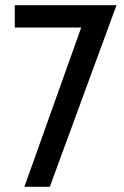

<svg xmlns="http://www.w3.org/2000/svg" viewBox="-20 -720 479 740"><path d="M172 0 429 -700H37V-614H293L74 0Z"/></svg>

Font: Cabin Condensed
Style: Regular
Weight: 400
Designer: Pablo Impallari
Foundry: Pablo Impallari. www.impallari.com Igino Marini. www.ikern.com
Version: Version 1.006